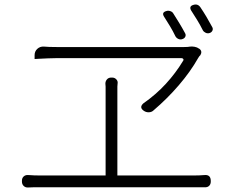

<svg xmlns="http://www.w3.org/2000/svg" viewBox="-20 -857 1040 849"><path d="M715 -808Q723 -811 732.5 -808Q742 -805 746 -798Q760 -776 772.5 -755.5Q785 -735 798 -711Q803 -703 799.5 -695Q796 -687 786 -684Q778 -681 769.5 -684.5Q761 -688 756 -696Q744 -721 731.5 -741.5Q719 -762 705 -784Q694 -802 715 -808ZM834 -835Q854 -842 866 -825Q893 -785 918 -738Q923 -730 919.5 -722Q916 -714 907 -711Q898 -708 889.5 -712Q881 -716 877 -723Q864 -749 851.5 -769Q839 -789 825 -811Q815 -829 834 -835ZM862 -641Q876 -630 866 -613Q863 -610 861.5 -608.5Q860 -607 856 -600Q822 -540 771 -480.5Q720 -421 659 -369Q651 -361 638.5 -360.5Q626 -360 616 -367Q594 -382 614 -400Q670 -439 713.5 -486.5Q757 -534 789 -587Q793 -592 790.5 -596Q788 -600 782 -600Q755 -600 708.5 -600Q662 -600 606 -600Q550 -600 491 -600Q432 -600 379.5 -600Q327 -600 288 -600Q249 -600 233 -600Q216 -600 192 -599Q168 -598 150.5 -597Q133 -596 133 -596V-613Q133 -630 145 -641Q157 -652 174 -651Q187 -650 198 -649.5Q209 -649 231 -649Q249 -649 290.5 -649Q332 -649 388 -649Q444 -649 505 -649Q566 -649 624 -649Q682 -649 727 -649Q772 -649 794 -649Q804 -649 810 -649.5Q816 -650 821 -651Q830 -652 841 -650Q852 -648 860 -642ZM77 -58Q77 -70 85 -77Q93 -84 105 -83Q119 -82 131.5 -81.5Q144 -81 161 -81H447V-455Q447 -466 447 -473.5Q447 -481 446 -487Q446 -498 453 -506Q460 -514 472 -514H476Q487 -514 494.5 -506Q502 -498 500 -487Q499 -481 499 -474.5Q499 -468 499 -455V-81H833Q850 -81 861 -81.5Q872 -82 885 -83Q912 -85 912 -57V-54Q912 -42 904.5 -35Q897 -28 885 -29Q871 -29 857.5 -29Q844 -29 833 -29H161Q144 -29 131.5 -29Q119 -29 105 -28Q93 -27 85 -34.5Q77 -42 77 -54Z"/></svg>

Font: Chiron GoRound TC L
Style: Regular
Weight: 300
Designer: Ryoko NISHIZUKA 西塚涼子 (kana, bopomofo & ideographs); Paul D. Hunt (Latin, Greek & Cyrillic); Sandoll Communications 산돌커뮤니
Foundry: Adobe
Version: Version 1.000;hotconv 1.1.1;makeotfexe 2.6.0